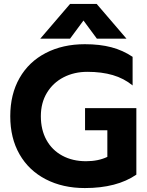

<svg xmlns="http://www.w3.org/2000/svg" viewBox="-20 -938 744 973"><path d="M335 -918H470L621 -742H471L403 -834L335 -742H184ZM32 -349Q32 -460 79 -542.5Q126 -625 212 -669.5Q298 -714 410 -714Q486 -714 544.5 -698.5Q603 -683 652 -650V-505Q608 -541 551.5 -557.5Q495 -574 423 -574Q356 -574 302.5 -546.5Q249 -519 218 -468Q187 -417 187 -349Q187 -280 215.5 -228.5Q244 -177 296 -149Q348 -121 416 -121Q478 -121 524 -143V-278H411V-390H671V-53Q572 15 410 15Q298 15 212 -29.5Q126 -74 79 -156Q32 -238 32 -349Z"/></svg>

Font: Prompt SemiBold
Style: Regular
Weight: 600
Designer: Katatrad Team
Foundry: CadsonDemak
Version: Version 1.001